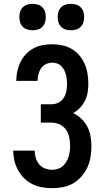

<svg xmlns="http://www.w3.org/2000/svg" viewBox="-20 -974 540 1002"><path d="M252 8Q226 8 199.5 3.5Q173 -1 149 -13Q125 -25 106 -44Q87 -63 74 -86.5Q61 -110 55 -136Q49 -162 49 -188H161Q161 -169 166.5 -150.5Q172 -132 184 -117Q196 -102 214.5 -95Q233 -88 252 -88Q267 -88 281.5 -92.5Q296 -97 307 -106.5Q318 -116 325.5 -128.5Q333 -141 337.5 -155Q342 -169 344 -184Q346 -199 346 -213Q346 -235 341.5 -257Q337 -279 324.5 -297Q312 -315 292 -324.5Q272 -334 250 -334H193V-430H250Q269 -430 286 -439Q303 -448 313 -464Q323 -480 326.5 -499Q330 -518 330 -536Q330 -549 328.5 -561.5Q327 -574 323.5 -586.5Q320 -599 314 -610Q308 -621 299 -630Q290 -639 277.5 -643Q265 -647 253 -647Q236 -647 220 -639.5Q204 -632 194.5 -618Q185 -604 180.5 -587Q176 -570 176 -553V-552H65V-554Q65 -579 70.5 -603.5Q76 -628 87 -650.5Q98 -673 115.5 -691.5Q133 -710 155.5 -722Q178 -734 203 -738.5Q228 -743 253 -743Q279 -743 305 -737.5Q331 -732 353.5 -719Q376 -706 393.5 -685.5Q411 -665 421.5 -641Q432 -617 436.5 -591Q441 -565 441 -538Q441 -515 437.5 -492.5Q434 -470 424 -449.5Q414 -429 398 -412Q382 -395 362 -384Q386 -372 405 -354Q424 -336 436 -312.5Q448 -289 452.5 -263Q457 -237 457 -211Q457 -183 452.5 -154.5Q448 -126 436 -100.5Q424 -75 405 -53Q386 -31 361.5 -17Q337 -3 309 2.5Q281 8 252 8ZM350 -816Q336 -816 322.5 -820Q309 -824 299 -834Q289 -844 285 -857.5Q281 -871 281 -885Q281 -899 285 -912.5Q289 -926 299 -936Q309 -946 322.5 -950Q336 -954 350 -954Q364 -954 377.5 -950Q391 -946 401 -936Q411 -926 415 -912.5Q419 -899 419 -885Q419 -871 415 -857.5Q411 -844 401 -834Q391 -824 377.5 -820Q364 -816 350 -816ZM150 -816Q136 -816 122.5 -820Q109 -824 99 -834Q89 -844 85 -857.5Q81 -871 81 -885Q81 -899 85 -912.5Q89 -926 99 -936Q109 -946 122.5 -950Q136 -954 150 -954Q164 -954 177.5 -950Q191 -946 201 -936Q211 -926 215 -912.5Q219 -899 219 -885Q219 -871 215 -857.5Q211 -844 201 -834Q191 -824 177.5 -820Q164 -816 150 -816Z"/></svg>

Font: Iosevka Curly
Style: Bold
Weight: 700
Monospace: yes
Designer: Belleve Invis
Foundry: Belleve Invis
Version: Version 22.1.2; ttfautohint (v1.8.4)